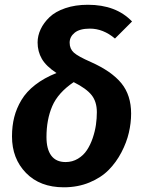

<svg xmlns="http://www.w3.org/2000/svg" viewBox="-20 -777 611 813"><path d="M352.1 -756.8Q471.7 -756.8 539.1 -686L466.8 -613.8Q417 -655.8 360.8 -655.8Q317.4 -655.8 296.1 -638.4Q274.9 -621.1 274.9 -596.2Q274.9 -570.3 292.7 -554.2Q310.5 -538.1 365.2 -514.2Q452.6 -475.1 493.9 -424.6Q535.2 -374 535.2 -295.9Q535.2 -256.3 525.6 -215.1Q516.1 -173.8 494.1 -131.8Q472.2 -89.8 440.2 -57.4Q408.2 -24.9 358.9 -4.4Q309.6 16.1 250 16.1Q149.4 16.1 90.1 -44.7Q30.8 -105.5 30.8 -199.2Q30.8 -243.7 40.3 -281Q49.8 -318.4 70.8 -353.5Q91.8 -388.7 129.2 -417.7Q166.5 -446.8 219.2 -467.8Q175.3 -496.6 157.2 -527.8Q139.2 -559.1 139.2 -597.2Q139.2 -625.5 152.1 -653.1Q165 -680.7 189.7 -704.3Q214.4 -728 256.6 -742.4Q298.8 -756.8 352.1 -756.8ZM292 -429.2Q225.6 -384.3 201.2 -327.4Q176.8 -270.5 176.8 -196.8Q176.8 -145.5 197 -118.2Q217.3 -90.8 257.8 -90.8Q286.6 -90.8 310.1 -105Q333.5 -119.1 348.1 -141.4Q362.8 -163.6 372.6 -192.4Q382.3 -221.2 386.2 -248.3Q390.1 -275.4 390.1 -301.8Q390.1 -346.2 367.9 -374.3Q345.7 -402.3 292 -429.2Z"/></svg>

Font: FiraGO SemiBold
Style: Italic
Weight: 600
Italic angle: -8°
Designer: bBox Type GmbH
Foundry: bBox Type GmbH
Version: Version 1.001;PS 001.001;hotconv 1.0.88;makeotf.lib2.5.64775